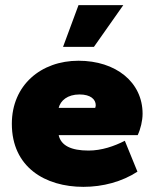

<svg xmlns="http://www.w3.org/2000/svg" viewBox="-20 -716 600 746"><path d="M304 10C380 10 454 -10 514 -49L465 -169C424 -148 375 -131 324 -131C257 -131 217 -150 208 -191H515C526 -214 534 -247 534 -274C534 -397 430 -480 285 -480C139 -480 26 -385 26 -235C26 -66 156 10 304 10ZM289 -349C332 -349 352 -330 352 -307C352 -304 351 -301 350 -297H208C215 -325 242 -349 289 -349ZM345 -534 459 -696H285L225 -534Z"/></svg>

Font: Gantari Black
Style: Regular
Weight: 900
Designer: Anugrah Pasau
Foundry: Lafontype
Version: Version 1.000